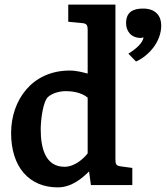

<svg xmlns="http://www.w3.org/2000/svg" viewBox="-20 -800 720 830"><path d="M677 -690C677 -729 655 -763 598 -763C554 -763 525 -747 525 -700C525 -666 546 -636 589 -636C593 -636 596 -637 600 -639C600 -617 567 -587 535 -568L568 -534C620 -557 677 -617 677 -690ZM359 -137C343 -116 304 -79 259 -79C176 -79 156 -160 156 -241C156 -282 166 -364 189 -382C208 -398 238 -406 266 -406C290 -406 332 -401 359 -378ZM275 -780V-706L337 -700C355 -698 359 -690 359 -672V-482C338 -487 313 -495 281 -495C118 -495 28 -366 28 -225C28 -79 105 10 230 10C291 10 338 -32 365 -59L373 0H552V-74L501 -81C483 -83 479 -91 479 -109V-780Z"/></svg>

Font: Enriqueta
Style: Bold
Weight: 700
Designer: Viviana Monsalve, Gustavo Ibarra
Foundry: Viviana Monsalve, Gustavo Ibarra
Version: Version 1.002